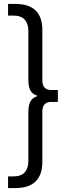

<svg xmlns="http://www.w3.org/2000/svg" viewBox="-20 -762 374 976"><path d="M21 194V134.8H47.9Q87.2 134.8 105.7 114.1Q124.2 93.5 124.2 55.2V-192.2Q124.2 -221.8 131.4 -239.1Q138.5 -256.4 153.2 -265.6Q167.9 -274.8 190.1 -278.8V-269.2Q167.9 -274.2 153.2 -282.9Q138.5 -291.6 131.4 -308.9Q124.2 -326.2 124.2 -355.8V-603.2Q124.2 -641.5 105.7 -662.1Q87.2 -682.8 47.9 -682.8H21V-742H58.5Q126.4 -742 160.8 -709Q195.2 -676 195.2 -609.4V-354.7Q195.2 -328.4 207 -316.4Q218.8 -304.4 239.7 -304.4H274.1V-244H239.7Q218.8 -244 207 -232.1Q195.2 -220.2 195.2 -193.3V61.4Q195.2 127 160.8 160.5Q126.4 194 58.5 194Z"/></svg>

Font: Montserrat Alternates Thin
Style: Regular
Weight: 100
Designer: Julieta Ulanovsky
Foundry: Julieta Ulanovsky
Version: Version 9.000